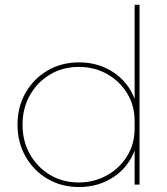

<svg xmlns="http://www.w3.org/2000/svg" viewBox="-20 -752 679 782"><path d="M548.3 0H528.3V-138.7Q501.5 -68.8 440.4 -29.5Q379.4 9.8 302.2 9.8Q230 9.8 173.3 -23.7Q116.7 -57.1 84 -114.7Q51.3 -172.4 51.3 -244.1Q51.3 -316.4 84 -373.8Q116.7 -431.2 173.3 -464.6Q230 -498 302.2 -498Q379.4 -498 440.4 -458.5Q501.5 -418.9 528.3 -349.1V-732.4H548.3ZM300.3 -8.8Q362.8 -8.8 414.6 -37.4Q466.3 -65.9 497.3 -115.5Q528.3 -165 528.3 -228V-260.3Q528.3 -321.8 498 -371.6Q467.8 -421.4 416.3 -450.4Q364.7 -479.5 300.8 -479.5Q235.8 -479.5 183.8 -448.5Q131.8 -417.5 101.8 -364.3Q71.8 -311 71.8 -244.1Q71.8 -177.2 101.8 -124Q131.8 -70.8 183.6 -39.8Q235.4 -8.8 300.3 -8.8Z"/></svg>

Font: Kumbh Sans Thin
Style: Regular
Weight: 250
Version: Version 1.004